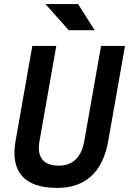

<svg xmlns="http://www.w3.org/2000/svg" viewBox="-20 -921 639 951"><path d="M263.2 9.8C402.8 9.8 489.3 -68.8 516.1 -222.7L599.1 -693.4H480.5L397.5 -222.7C383.3 -142.1 340.8 -100.6 271.5 -100.6C194.3 -100.6 161.1 -142.6 175.8 -222.7L258.8 -693.4H140.1L57.1 -222.7C30.3 -69.8 100.6 9.8 263.2 9.8ZM320.3 -771.5H448.7L366.7 -900.9H205.1Z"/></svg>

Font: Cascadia Code SemiBold
Style: Italic
Weight: 600
Italic angle: -10°
Monospace: yes
Designer: Aaron Bell
Foundry: Saja Typeworks
Version: Version 2404.023